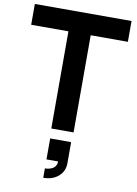

<svg xmlns="http://www.w3.org/2000/svg" viewBox="-111 -820 856 1202"><g transform="rotate(10 317.5 -219.0)"><path d="M625 -750V-617.7H388.7V0H247.1V-617.7H10.3V-750ZM251 195.8V62.5H384.3V195.8Q384.3 247.6 347.2 280Q310.1 312.5 251 312.5V252.9Q257.8 252.9 265.4 252.2Q272.9 251.5 284.2 247.8Q295.4 244.1 304 238.5Q312.5 232.9 318.8 221.7Q325.2 210.4 325.2 195.8Z"/></g></svg>

Font: Manrope3 ExtraBold
Style: Bold
Weight: 800
Width: 4
Designer: Mikhail Sharanda
Foundry: Mikhail Sharanda
Version: Version 3.000;PS 003.000;hotconv 1.0.88;makeotf.lib2.5.64775